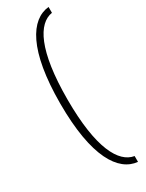

<svg xmlns="http://www.w3.org/2000/svg" viewBox="-245 -765 771 1014"><g transform="rotate(-30 141.0 -257.5)"><path d="M264.2 214.8V179.2C175.8 165 106.4 42 106.4 -256.3C106.4 -556.6 175.8 -680.2 264.2 -694.3V-730C151.4 -718.8 62.5 -582 62.5 -256.3C62.5 69.3 151.4 204.1 264.2 214.8Z"/></g></svg>

Font: Now Light
Style: Regular
Weight: 300
Designer: Alfredo Marco Pradil
Foundry: Alfredo Marco Pradil
Version: Version 1.200;hotconv 1.0.109;makeotfexe 2.5.65596